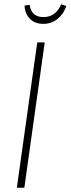

<svg xmlns="http://www.w3.org/2000/svg" viewBox="-20 -881 331 901"><path d="M183.1 -769Q142.6 -769 119.4 -793.9Q96.2 -818.8 95.2 -855L119.1 -857.9Q127.4 -800.8 184.1 -800.8Q241.2 -800.8 267.1 -860.8L291 -853Q279.8 -816.9 251 -793Q222.2 -769 183.1 -769ZM189.9 -682.1 94.2 0H59.1L154.8 -682.1Z"/></svg>

Font: Fira Sans Compressed UltraLight
Style: Italic
Weight: 200
Width: 3
Italic angle: -8°
Designer: Carrois Corporate & Edenspiekermann AG
Foundry: Carrois Corporate GbR & Edenspiekermann AG
Version: Version 4.203;PS 004.203;hotconv 1.0.88;makeotf.lib2.5.64775